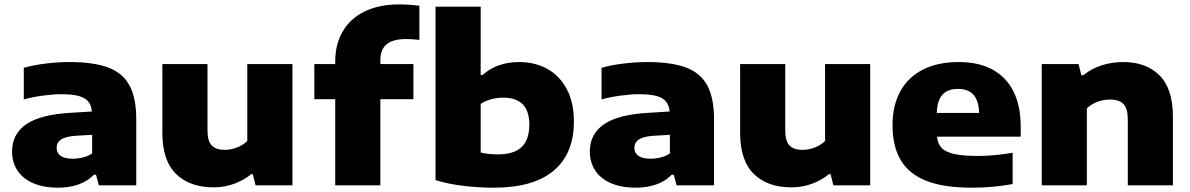

<svg xmlns="http://www.w3.org/2000/svg" viewBox="-20 -838 5382 868"><path d="M596 -298.5V0H427L414 -48H404.5Q376 -18.5 334.5 -4Q293 10.5 243.5 10.5Q175.5 10.5 128.5 -10.5Q81.5 -31.5 58 -68.5Q34.5 -105.5 34.5 -153Q34.5 -232.5 99 -276.5Q163.5 -320.5 300 -328L395.5 -334Q392.5 -363.5 378 -380.2Q363.5 -397 334.5 -404.5Q305.5 -412 257 -412Q220 -412 173.5 -405.8Q127 -399.5 87.5 -388.5V-531.5Q134 -544.5 189 -551Q244 -557.5 293 -557.5Q402.5 -557.5 468.2 -533.2Q534 -509 565 -452.5Q596 -396 596 -298.5ZM396.5 -144V-228.5L319.5 -224Q275 -220.5 255.5 -207Q236 -193.5 236 -169.5Q236 -146.5 254.2 -133.5Q272.5 -120.5 308.5 -120.5Q332 -120.5 355 -126.2Q378 -132 396.5 -144Z M714 -237.5V-548.5H918V-248.5Q918 -200.5 937.2 -180.5Q956.5 -160.5 995 -160.5Q1024 -160.5 1051.5 -171.2Q1079 -182 1098 -200.5V-548.5H1302V0H1135.5L1123 -50.5H1115.5Q1080.5 -22 1036.8 -6.5Q993 9 946 9Q838 9 776 -51.5Q714 -112 714 -237.5Z M1699.5 -566V-548.5H1849V-389.5H1699.5V0H1495.5V-389.5H1401V-548.5H1495.5V-559.5Q1495.5 -638.5 1529.8 -696.8Q1564 -755 1629 -786.5Q1694 -818 1783.5 -818Q1828.5 -818 1876 -812V-657.5Q1842.5 -661.5 1817.5 -661.5Q1756.5 -661.5 1728 -638Q1699.5 -614.5 1699.5 -566Z M1949 -23.5V-808H2153V-499H2162Q2226 -557.5 2328 -557.5Q2396.5 -557.5 2452.5 -527.5Q2508.5 -497.5 2541.5 -436.8Q2574.5 -376 2574.5 -288.5Q2574.5 -143 2482.8 -66.2Q2391 10.5 2212.5 10.5Q2143 10.5 2075 2.2Q2007 -6 1949 -23.5ZM2373 -274.5Q2373 -396.5 2254.5 -396.5Q2227 -396.5 2200.8 -389.5Q2174.5 -382.5 2153 -368.5V-148.5Q2188 -140 2231.5 -140Q2303 -140 2338 -173.2Q2373 -206.5 2373 -274.5Z M3208 -298.5V0H3039L3026 -48H3016.5Q2988 -18.5 2946.5 -4Q2905 10.5 2855.5 10.5Q2787.5 10.5 2740.5 -10.5Q2693.5 -31.5 2670 -68.5Q2646.5 -105.5 2646.5 -153Q2646.5 -232.5 2711 -276.5Q2775.5 -320.5 2912 -328L3007.5 -334Q3004.5 -363.5 2990 -380.2Q2975.5 -397 2946.5 -404.5Q2917.5 -412 2869 -412Q2832 -412 2785.5 -405.8Q2739 -399.5 2699.5 -388.5V-531.5Q2746 -544.5 2801 -551Q2856 -557.5 2905 -557.5Q3014.5 -557.5 3080.2 -533.2Q3146 -509 3177 -452.5Q3208 -396 3208 -298.5ZM3008.5 -144V-228.5L2931.5 -224Q2887 -220.5 2867.5 -207Q2848 -193.5 2848 -169.5Q2848 -146.5 2866.2 -133.5Q2884.5 -120.5 2920.5 -120.5Q2944 -120.5 2967 -126.2Q2990 -132 3008.5 -144Z M3326 -237.5V-548.5H3530V-248.5Q3530 -200.5 3549.2 -180.5Q3568.5 -160.5 3607 -160.5Q3636 -160.5 3663.5 -171.2Q3691 -182 3710 -200.5V-548.5H3914V0H3747.5L3735 -50.5H3727.5Q3692.5 -22 3648.8 -6.5Q3605 9 3558 9Q3450 9 3388 -51.5Q3326 -112 3326 -237.5Z M4594.5 -220H4216Q4219.5 -187.5 4237.2 -169Q4255 -150.5 4294.2 -141.8Q4333.5 -133 4403 -133Q4437.5 -133 4478.5 -136.8Q4519.5 -140.5 4558 -147.5V-6Q4471 10.5 4371 10.5Q4248 10.5 4169.5 -19.8Q4091 -50 4053 -112.5Q4015 -175 4015 -272.5Q4015 -360.5 4049.8 -424.5Q4084.5 -488.5 4151.8 -523Q4219 -557.5 4314.5 -557.5Q4405.5 -557.5 4468.2 -522.8Q4531 -488 4562.8 -422.5Q4594.5 -357 4594.5 -265.5ZM4215 -327.5H4406.5Q4404.5 -383 4381.2 -409.5Q4358 -436 4311 -436Q4264 -436 4240.5 -409.8Q4217 -383.5 4215 -327.5Z M4689.5 -548.5H4856L4868.5 -498H4878Q4911.5 -526.5 4958.2 -542Q5005 -557.5 5057.5 -557.5Q5162 -557.5 5222.2 -497Q5282.5 -436.5 5282.5 -310.5V0H5078.5V-299.5Q5078.5 -348 5058.8 -368Q5039 -388 4998.5 -388Q4968.5 -388 4940.5 -377.5Q4912.5 -367 4893.5 -348V0H4689.5Z"/></svg>

Font: Encode Sans Expanded ExtraBold
Style: Regular
Weight: 800
Width: 7
Designer: Multiple Designers
Foundry: Impallari Type
Version: Version 2.000